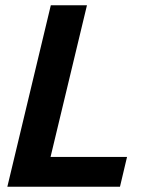

<svg xmlns="http://www.w3.org/2000/svg" viewBox="-20 -713 600 733"><path d="M8 0 174 -693H312L173 -114H465L438 0Z"/></svg>

Font: Ubuntu Sans Mono
Style: Italic
Weight: 400
Italic angle: -13.5°
Monospace: yes
Designer: Dalton Maag Ltd
Foundry: Dalton Maag Ltd
Version: Version 1.006